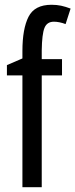

<svg xmlns="http://www.w3.org/2000/svg" viewBox="-20 -785 316 805"><path d="M240 -469H155V0H74V-469H9V-512L74 -540V-571Q74 -664 99.5 -714.5Q125 -765 196 -765Q218 -765 236.5 -761Q255 -757 276 -749L255 -684Q242 -689 229.5 -691.5Q217 -694 206 -694Q177 -694 166.5 -668Q156 -642 155 -574V-537H240Z"/></svg>

Font: Noto Sans Khmer UI ExtraCondensed
Style: Regular
Weight: 400
Width: 2
Designer: Danh Hong and the Monotype Design Team
Foundry: Monotype Imaging Inc.
Version: Version 2.002; ttfautohint (v1.8.4.7-5d5b)